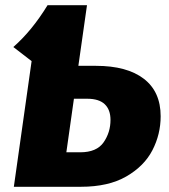

<svg xmlns="http://www.w3.org/2000/svg" viewBox="-20 -715 647 735"><path d="M595 -270Q595 -201 563.5 -140Q532 -79 463.5 -39.5Q395 0 290 0H33L101 -481L31 -535Q102 -597 162 -695H313L280 -463H347Q466 -463 530.5 -413.5Q595 -364 595 -270ZM403 -256Q403 -295 381 -316Q359 -337 314 -337H263L234 -132H287Q350 -132 376.5 -170Q403 -208 403 -256Z"/></svg>

Font: Trujillo ExtraBold
Style: Italic
Weight: 800
Italic angle: -8°
Designer: Fira Sans original fonts by bBox Type GmbH, Carrois Corporate GbR, & Edenspiekermann AG / Changes by Cristiano Sobral
Foundry: Fira Sans original fonts by bBox Type GmbH, Carrois Corporate GbR, & Edenspiekermann AG / Changes by Cristiano Sobral
Version: Version 4.301;July 28, 2020;FontCreator 13.0.0.2655 64-bit